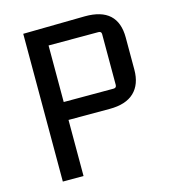

<svg xmlns="http://www.w3.org/2000/svg" viewBox="-99 -718 703 797"><g transform="rotate(-15 253.0 -319.5)"><path d="M162 0H73V-635L339 -639Q480 -640 480 -510V-372Q480 -309 444.5 -275Q409 -241 339 -241H162ZM376 -561H162V-318H376Q389 -318 389 -331V-549Q389 -561 376 -561Z"/></g></svg>

Font: Gemunu Libre Medium
Style: Regular
Weight: 500
Designer: Puspanada Ekanayake, Sola Matas, Pathum Egodawatta, Kosala Senevirathne
Foundry: mooniak
Version: Version 1.100